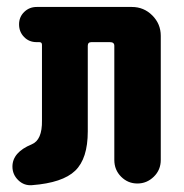

<svg xmlns="http://www.w3.org/2000/svg" viewBox="-20 -540 540 565"><path d="M368.2 -519.5Q403.3 -519.5 428.2 -494.6Q453.1 -469.7 453.1 -434.6V-69.3Q453.1 -40 432.6 -20Q412.1 0 384.3 0Q356.4 0 336.4 -20Q316.4 -40 316.4 -69.3V-405.3Q316.4 -416 303.7 -416H249Q238.3 -416 238.3 -405.3V-153.3Q238.3 -73.2 201.2 -37.6Q164.1 -2 74.2 4.9Q50.8 6.8 33.7 -9.8Q16.6 -26.4 16.6 -49.8Q16.6 -91.8 73.2 -115.2Q104.5 -127.9 103.5 -185.5V-408.2Q103.5 -416 95.7 -416H87.9Q65.4 -416 50.8 -431.2Q36.1 -446.3 36.1 -468.3Q36.1 -490.2 51.3 -504.9Q66.4 -519.5 87.9 -519.5Z"/></svg>

Font: Rounded-X Mgen+ 1m bold
Style: Bold
Weight: 700
Designer: [Source Han Sans]
Ryoko NISHIZUKA  (kana & ideographs); Paul D. Hunt (Latin, Greek & Cyrillic); Wenlong ZHANG  (bopomofo
Version: Version 1.059.20150602